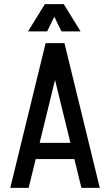

<svg xmlns="http://www.w3.org/2000/svg" viewBox="-20 -915 536 935"><path d="M131.2 -140.5V-219.2H386.5V-140.5ZM291.8 -705 119.5 0H30L202.2 -705ZM293.8 -705 466 0H376.5L204.2 -705ZM198.5 -895H274.5L209.5 -762H116.5ZM290.5 -895 372.5 -762H279.5L214.5 -895Z"/></svg>

Font: Akshar Light
Style: Regular
Weight: 300
Designer: Tall Chai
Foundry: Tall Chai
Version: Version 1.100